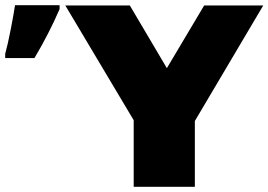

<svg xmlns="http://www.w3.org/2000/svg" viewBox="-279 -721 1036 741"><path d="M473 -254V0H237V-257L-27 -700H222L365 -458L509 -700H737ZM-259 -513Q-249 -549 -237.5 -608Q-226 -667 -221 -701H-49V-686Q-90 -591 -146 -497H-259Z"/></svg>

Font: AtCorfu Sans
Style: AtCorfu Sans Black
Weight: 900
Designer: Kostas Teopoulos
Foundry: Kostas Teopoulos
Version: Version 1.00 July 8, 2025, initial release